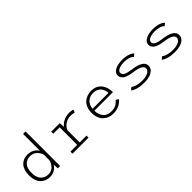

<svg xmlns="http://www.w3.org/2000/svg" viewBox="205 -1965 3140 3140"><g transform="rotate(-45 1775.0 -394.5)"><path d="M551 0H497.5L493.5 -71V-91.5Q465.5 -44.5 417.8 -16.8Q370 11 306 11Q260.5 11 220.8 -4.8Q181 -20.5 149.5 -51.5Q118 -82.5 100 -133.8Q82 -185 82 -251Q82 -317 99.5 -367.8Q117 -418.5 147.5 -449.2Q178 -480 217 -495.5Q256 -511 301.5 -511Q366.5 -511 415.8 -484.2Q465 -457.5 493.5 -411.5V-800H551ZM141 -251Q141 -144.5 191.2 -91Q241.5 -37.5 321 -37.5Q388.5 -37.5 434.2 -83.2Q480 -129 493.5 -191V-318.5Q487 -344.5 472.2 -369.5Q457.5 -394.5 435.8 -415.8Q414 -437 383.2 -449.8Q352.5 -462.5 318 -462.5Q238 -462.5 189.5 -410.8Q141 -359 141 -251Z M1049.5 -47H1207.5V0H836.5V-47H993V-453H845V-500H1043L1048.5 -408Q1082.5 -455.5 1141.8 -483.8Q1201 -512 1272 -512Q1322.5 -512 1359.5 -495L1332.5 -446.5Q1325 -452 1304.2 -456.8Q1283.5 -461.5 1256 -461.5Q1184 -461.5 1127.2 -424Q1070.5 -386.5 1049.5 -330Z M2005.5 -92.5Q1994.5 -77.5 1976.5 -61.8Q1958.5 -46 1930.8 -28.5Q1903 -11 1862.8 0Q1822.5 11 1777.5 11Q1724 11 1679 -5.8Q1634 -22.5 1600.2 -54.5Q1566.5 -86.5 1547.5 -137.2Q1528.5 -188 1528.5 -252.5Q1528.5 -317 1548.8 -367.5Q1569 -418 1604 -449Q1639 -480 1683.8 -496Q1728.5 -512 1779.5 -512Q1888 -512 1952.2 -437.8Q2016.5 -363.5 2016.5 -243.5H1586Q1588 -146.5 1637.8 -92Q1687.5 -37.5 1777.5 -37.5Q1814.5 -37.5 1846.5 -46.2Q1878.5 -55 1899.8 -69.2Q1921 -83.5 1934.8 -96.8Q1948.5 -110 1956.5 -123.5ZM1779 -464.5Q1701.5 -464.5 1649.2 -419.5Q1597 -374.5 1587.5 -286.5H1955.5Q1955.5 -318.5 1944.8 -349.2Q1934 -380 1913.2 -406.2Q1892.5 -432.5 1857.8 -448.5Q1823 -464.5 1779 -464.5Z M2487 11Q2409.5 11 2343.5 -7Q2277.5 -25 2245 -53.5L2290.5 -91Q2315 -66.5 2371.2 -51.5Q2427.5 -36.5 2488.5 -36.5Q2524.5 -36.5 2557 -42.5Q2589.5 -48.5 2616.5 -60.2Q2643.5 -72 2659.2 -91.8Q2675 -111.5 2675 -137Q2675 -214.5 2477.5 -240Q2443.5 -244.5 2415.8 -250.8Q2388 -257 2358.2 -268Q2328.5 -279 2308.8 -293.8Q2289 -308.5 2276 -331.2Q2263 -354 2263 -382Q2263 -415 2283.5 -440.8Q2304 -466.5 2338 -481.8Q2372 -497 2412 -504.5Q2452 -512 2495 -512Q2573 -512 2633.5 -490.2Q2694 -468.5 2709.5 -442.5L2665 -407Q2648.5 -433.5 2598 -449.2Q2547.5 -465 2495 -465Q2467 -465 2439 -460.8Q2411 -456.5 2383.8 -447.2Q2356.5 -438 2339.5 -421Q2322.5 -404 2322.5 -381.5Q2322.5 -359 2336.2 -342Q2350 -325 2376 -314.5Q2402 -304 2429.5 -298Q2457 -292 2494 -287.5Q2734.5 -256.5 2734.5 -138.5Q2734.5 -88.5 2699.5 -54Q2664.5 -19.5 2610 -4.2Q2555.5 11 2487 11Z M3197 11Q3119.5 11 3053.5 -7Q2987.5 -25 2955 -53.5L3000.5 -91Q3025 -66.5 3081.2 -51.5Q3137.5 -36.5 3198.5 -36.5Q3234.5 -36.5 3267 -42.5Q3299.5 -48.5 3326.5 -60.2Q3353.5 -72 3369.2 -91.8Q3385 -111.5 3385 -137Q3385 -214.5 3187.5 -240Q3153.5 -244.5 3125.8 -250.8Q3098 -257 3068.2 -268Q3038.5 -279 3018.8 -293.8Q2999 -308.5 2986 -331.2Q2973 -354 2973 -382Q2973 -415 2993.5 -440.8Q3014 -466.5 3048 -481.8Q3082 -497 3122 -504.5Q3162 -512 3205 -512Q3283 -512 3343.5 -490.2Q3404 -468.5 3419.5 -442.5L3375 -407Q3358.5 -433.5 3308 -449.2Q3257.5 -465 3205 -465Q3177 -465 3149 -460.8Q3121 -456.5 3093.8 -447.2Q3066.5 -438 3049.5 -421Q3032.5 -404 3032.5 -381.5Q3032.5 -359 3046.2 -342Q3060 -325 3086 -314.5Q3112 -304 3139.5 -298Q3167 -292 3204 -287.5Q3444.5 -256.5 3444.5 -138.5Q3444.5 -88.5 3409.5 -54Q3374.5 -19.5 3320 -4.2Q3265.5 11 3197 11Z"/></g></svg>

Font: League Mono UltraLight
Style: Regular
Weight: 200
Width: 6
Designer: Tyler Finck
Foundry: The League of Moveable Type / Tyler Finck
Version: Version 2.210